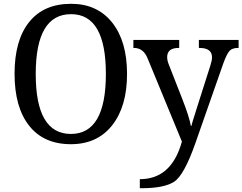

<svg xmlns="http://www.w3.org/2000/svg" viewBox="-20 -745 1269 1005"><path d="M351.1 9.8Q209 9.8 132.6 -86.9Q56.2 -183.6 56.2 -358.9Q56.2 -534.2 132.6 -629.6Q209 -725.1 352.1 -725.1Q488.8 -725.1 566.9 -627.2Q645 -529.3 645 -357.9Q645 -187.5 566.9 -88.9Q488.8 9.8 351.1 9.8ZM351.1 -43.9Q534.2 -43.9 534.2 -357.9Q534.2 -670.9 352.1 -670.9Q167 -670.9 167 -357.9Q167 -43.9 351.1 -43.9ZM1229 -536.1V-494.1H1226.1Q1196.3 -494.1 1182.1 -479.5Q1168 -464.8 1149.9 -416L1002.9 3.9Q943.8 172.4 891.4 206.3Q838.9 240.2 721.2 240.2H711.9V192.9Q877.9 192.9 932.1 -3.9L752 -440.9Q730 -494.1 681.2 -494.1H678.2V-536.1H918V-494.1H915Q855 -494.1 855 -445.8Q855 -429.2 862.8 -409.2L934.1 -227.1Q971.2 -132.3 979 -85.9H981.9Q987.3 -107.9 997.6 -139.2Q1007.8 -170.4 1019 -207L1081.1 -401.9Q1089.8 -429.7 1089.8 -444.8Q1089.8 -494.1 1023.9 -494.1H1021V-536.1Z"/></svg>

Font: Droid Serif
Style: Regular
Weight: 400
Designer: Monotype Design team
Foundry: Monotype Imaging Inc.
Version: Version 1.03